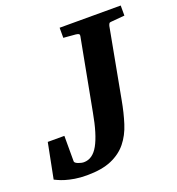

<svg xmlns="http://www.w3.org/2000/svg" viewBox="-146 -773 821 891"><g transform="rotate(-20 264.5 -327.5)"><path d="M481 -615.2Q474.1 -615.2 471.4 -611.1Q468.8 -606.9 466.8 -600.1L402.8 -256.8Q392.1 -197.8 376.2 -147.7Q360.4 -97.7 331.1 -61.3Q301.8 -24.9 254.2 -4.4Q206.5 16.1 132.8 16.1Q99.6 16.1 73.5 11.7Q47.4 7.3 28.3 1.5Q9.3 -4.4 -2.7 -10Q-14.6 -15.6 -20 -18.1L14.2 -191.9H96.2V-65.9Q96.2 -62 100.8 -58.3Q105.5 -54.7 112.3 -52Q119.1 -49.3 126.7 -47.6Q134.3 -45.9 140.1 -45.9Q183.6 -45.9 211.4 -95.9Q239.3 -146 257.8 -249L324.2 -601.1Q325.7 -609.9 320.8 -612.5Q315.9 -615.2 306.2 -616.2Q296.9 -616.7 287.1 -617.7Q278.8 -618.7 268.1 -619.4Q257.3 -620.1 247.1 -621.1V-670.9H548.8V-621.1Z"/></g></svg>

Font: Charis SIL Eur
Style: Bold Italic
Weight: 700
Italic angle: -11°
Foundry: SIL International
Version: Version 5.000